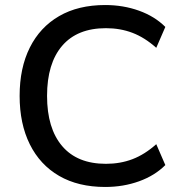

<svg xmlns="http://www.w3.org/2000/svg" viewBox="-20 -734 716 763"><path d="M398 9Q291 9 215 -35Q139 -79 98.5 -160.5Q58 -242 58 -353Q58 -464 98.5 -545Q139 -626 215 -670Q291 -714 398 -714Q470 -714 532.5 -691.5Q595 -669 637 -627L601 -544Q555 -585 506.5 -603.5Q458 -622 401 -622Q287 -622 227 -552Q167 -482 167 -353Q167 -224 227 -153.5Q287 -83 401 -83Q458 -83 506.5 -101.5Q555 -120 601 -161L637 -78Q595 -36 532.5 -13.5Q470 9 398 9Z"/></svg>

Font: Nunito Sans 12pt SemiBold
Style: Regular
Weight: 600
Designer: Vernon Adams
Foundry: Vernon Adams
Version: Version 3.101;gftools[0.9.27]